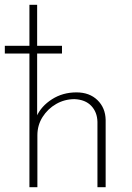

<svg xmlns="http://www.w3.org/2000/svg" viewBox="-30 -776 549 796"><path d="M92 0V-756H124V-279L122 -294Q141 -336 185.5 -364.5Q230 -393 287 -393Q341 -393 374 -361Q407 -329 408 -279V0H374V-271Q373 -311 348.5 -337Q324 -363 279 -365Q238 -365 203 -345Q168 -325 146.5 -291Q125 -257 125 -215V0ZM-10 -586H227V-554H-10Z"/></svg>

Font: Josefin Sans Thin ExtraLight
Style: Regular
Weight: 250
Version: Version 2.001